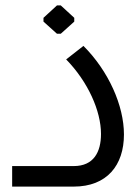

<svg xmlns="http://www.w3.org/2000/svg" viewBox="-20 -691 519 711"><path d="M191 -566H205L255 -611V-625L205 -671H191L141 -625V-611ZM25 0H253C376 0 439 -79 439 -193C439 -300 382 -428 289 -521L225 -471C306 -388 354 -280 354 -195C354 -128 327 -76 253 -76H25Z"/></svg>

Font: Hejaz
Style: Regular
Weight: 400
Designer: Bandar Raffah (Arabic) and Santiago Orozco (Latin)
Foundry: Caramella and Typemade
Version: Version 1.010;hotconv 1.0.109;makeotfexe 2.5.65596